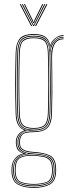

<svg xmlns="http://www.w3.org/2000/svg" viewBox="-20 -770 339 930"><path d="M143.8 140Q96.5 140 66.8 124Q37 108 35.8 60Q35.5 53 35.8 46Q37 15.8 53.1 -3.4Q69.2 -22.5 92 -25.8V-26.8Q68.2 -36.2 62.5 -50.6Q56.8 -65 56.8 -76V-84Q56.8 -100.5 67.1 -116Q77.5 -131.5 96.5 -138V-140Q76.8 -148.5 66.8 -166.9Q56.8 -185.2 55.8 -220Q54.5 -267.8 54 -302.4Q53.5 -337 53.5 -367.5Q53.5 -398 54.1 -432.4Q54.8 -466.8 55.8 -514Q56.8 -558.8 74.6 -581.9Q92.5 -605 143.8 -605Q180 -605 197.9 -592.9Q215.8 -580.8 222.8 -553H223.8Q230.5 -572.2 248.9 -586.1Q267.2 -600 287.8 -600V-596Q260.5 -595 243.4 -577.4Q226.2 -559.8 223.2 -540.8H222.2Q217 -573.2 199.4 -587.1Q181.8 -601 143.8 -601Q99.5 -601 80.1 -581.6Q60.8 -562.2 59.8 -514Q58.5 -451 57.9 -405.4Q57.2 -359.8 57.8 -317.1Q58.2 -274.5 59.8 -220Q60.8 -185.5 71.9 -165.4Q83 -145.2 108.8 -140.2V-138.2Q85.2 -133.5 73 -117.6Q60.8 -101.8 60.8 -84V-76Q60.8 -62.2 69.6 -46.9Q78.5 -31.5 106.5 -26.5V-25.5Q79.2 -23.8 60.1 -6Q41 11.8 39.8 46Q39.5 54.2 39.8 60.2Q41 107 69.9 121.6Q98.8 136.2 143.8 136.2Q188.8 136.2 217.6 121.6Q246.5 107 247.8 60.2Q248 52.8 247.8 46Q246.5 -1.8 218.6 -14.6Q190.8 -27.5 143.8 -30Q104.2 -32.2 88.5 -43.9Q72.8 -55.5 72.8 -76V-84Q72.8 -107.2 86.9 -120.6Q101 -134 143.8 -134Q188.5 -134 207.4 -153.5Q226.2 -173 227.8 -220Q229.2 -266.8 229.5 -306.9Q229.8 -347 229.5 -393.1Q229.2 -439.2 228.2 -504Q228 -539.2 243 -561.6Q258 -584 287.8 -584V-580Q231.5 -580 232.2 -491.8Q232.8 -444 233.2 -403.5Q233.8 -363 233.6 -319.8Q233.5 -276.5 231.8 -220Q230.2 -172 210.5 -151.2Q190.8 -130.5 143.8 -130Q99 -129.8 87.9 -117.1Q76.8 -104.5 76.8 -84V-76Q76.8 -55.5 92.5 -45.9Q108.2 -36.2 143.8 -34Q193.2 -31 221.9 -17Q250.5 -3 251.8 46Q252 53.5 251.8 60Q250.5 108 220.8 124Q191 140 143.8 140ZM143.8 132.5Q101 132.5 73 119.1Q45 105.8 43.8 60.5Q43.5 53.8 43.8 46Q45 11.5 64.2 -5.9Q83.5 -23.2 117.2 -25V-26Q84.8 -31.8 74.8 -46.2Q64.8 -60.8 64.8 -76V-84Q64.8 -103.2 77.9 -119.1Q91 -135 122 -139V-140Q90 -144.2 77.5 -163.4Q65 -182.5 63.8 -220Q62.2 -272.2 61.8 -315.6Q61.2 -359 61.8 -405.6Q62.2 -452.2 63.8 -514Q65 -559.5 82.5 -578.2Q100 -597 143.8 -597Q183.5 -597 200.9 -581Q218.2 -565 222 -526.8H223Q225.5 -555.2 244.1 -573.2Q262.8 -591.2 287.8 -592V-588Q257.2 -587.2 240.1 -563.1Q223 -539 223.8 -501Q225 -442 225.6 -399.9Q226.2 -357.8 225.9 -316.8Q225.5 -275.8 223.8 -220Q222.5 -174.8 204 -156.2Q185.5 -137.8 143.8 -137.8Q97.8 -137.8 83.2 -120.8Q68.8 -103.8 68.8 -84V-76Q68.8 -57.8 83.9 -43.1Q99 -28.5 143.8 -26.2Q188.5 -24 215.6 -12.1Q242.8 -0.2 244 46Q244.2 53.8 244 60.5Q242.8 105.8 214.6 119.1Q186.5 132.5 143.8 132.5ZM143.8 -142Q184.5 -142 201.4 -159.1Q218.2 -176.2 219.8 -220Q222 -291 221.9 -360.6Q221.8 -430.2 219.8 -514Q218.8 -558.8 200.2 -575.9Q181.8 -593 143.8 -593Q103.8 -593 86.4 -576.2Q69 -559.5 67.8 -514Q65.8 -431.8 65.5 -363.2Q65.2 -294.8 67.8 -220Q69.2 -176.2 86.1 -159.1Q103 -142 143.8 -142ZM143.8 -146Q105.8 -146 89.5 -161.6Q73.2 -177.2 71.8 -220Q69.8 -288 69.6 -361.4Q69.5 -434.8 71.8 -514Q73 -557.2 89 -573.1Q105 -589 143.8 -589Q182.8 -589 198.6 -573.1Q214.5 -557.2 215.8 -514Q220.2 -358.8 215.8 -220Q214.2 -177.2 198 -161.6Q181.8 -146 143.8 -146ZM143.8 -150Q179.8 -150 195 -164.4Q210.2 -178.8 211.8 -220Q213.8 -281.5 214 -360.8Q214.2 -440 211.8 -514Q210.5 -557.5 194.6 -571.2Q178.8 -585 143.8 -585Q109 -585 93 -571.2Q77 -557.5 75.8 -514Q71 -360.8 75.8 -220Q77.2 -178.8 92.5 -164.4Q107.8 -150 143.8 -150ZM143.8 128.5Q184.2 128.5 211.5 116.5Q238.8 104.5 240 60.5Q240.5 54.8 240.2 50.5Q240 46.2 240 46Q239.2 15.8 226.8 1.9Q214.2 -12 193.1 -16.4Q172 -20.8 145 -22.5Q98.5 -25.5 73.8 -9.5Q49 6.5 47.8 46Q47.5 53.5 47.8 60.8Q49 104.5 76.2 116.5Q103.5 128.5 143.8 128.5ZM143.8 124.8Q105.5 124.8 79.2 114Q53 103.2 51.8 60.8Q51.5 53 51.8 46Q53 1.5 80 -10Q107 -21.5 143.8 -19Q170 -17.5 190.5 -13.8Q211 -10 223 3.1Q235 16.2 235.8 46Q236 53.8 235.8 60.8Q234.5 103.2 208.2 114Q182 124.8 143.8 124.8ZM143.8 121Q179.8 121 205.1 111.6Q230.5 102.2 231.8 61Q232.2 55.2 232 50.8Q231.8 46.2 231.8 46Q231 17.8 219.5 5.5Q208 -6.8 188.5 -10.4Q169 -14 143.8 -15.5Q107.2 -17.8 82.1 -7.2Q57 3.2 55.8 46Q55.5 52 55.6 56.2Q55.8 60.5 55.8 61Q57 102.2 82.4 111.6Q107.8 121 143.8 121ZM75.8 -749.8H80.8L135.8 -644H130.8ZM85.8 -749.8H90.8L137.8 -657.8L141.8 -649.5H143.8L147.8 -657.8L194.8 -749.8H199.8L144.8 -644H140.8ZM95.8 -749.8H100.8L138.2 -673.8L141.8 -664H143.8L147.2 -673.8L184.8 -749.8H189.8L149.8 -669.2L144.8 -658.2H140.8L135.8 -669.2ZM204.8 -749.8H209.8L154.8 -644H149.8Z"/></svg>

Font: Big Shoulders Inline Display Thin
Style: Regular
Weight: 100
Designer: Patric King
Foundry: XO Type Co
Version: Version 1.000